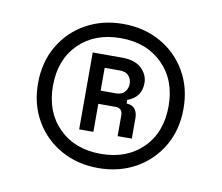

<svg xmlns="http://www.w3.org/2000/svg" viewBox="-55 -779 631 546"><g transform="rotate(10 260.0 -506.0)"><path d="M260 -298Q200 -298 152.5 -324.5Q105 -351 77.5 -398Q50 -445 50 -506Q50 -567 77.5 -614Q105 -661 152.5 -687.5Q200 -714 260 -714Q320 -714 367.5 -687.5Q415 -661 442.5 -614Q470 -567 470 -506Q470 -445 442.5 -398Q415 -351 367.5 -324.5Q320 -298 260 -298ZM260 -339Q335 -339 381 -384.5Q427 -430 427 -506Q427 -581 381 -627Q335 -673 260 -673Q185 -673 139 -627.5Q93 -582 93 -506Q93 -431 139 -385Q185 -339 260 -339ZM188 -397V-619H273Q310 -619 329 -601Q348 -583 348 -559Q348 -539 338.5 -525Q329 -511 308 -503V-493Q325 -492 332.5 -482Q340 -472 340 -456V-397H299V-457Q299 -478 278 -478H229V-397ZM229 -516H273Q290 -516 298.5 -526Q307 -536 307 -549Q307 -563 298.5 -572.5Q290 -582 273 -582H229Z"/></g></svg>

Font: Space Grotesk SemiBold
Style: Regular
Weight: 600
Designer: Florian Karsten
Foundry: Florian Karsten
Version: Version 2.000